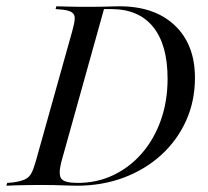

<svg xmlns="http://www.w3.org/2000/svg" viewBox="-43 -591 661 611"><path d="M89.5 -2.4Q66.1 -2.4 44.8 -2Q23.4 -1.6 6 -1.2Q-11.3 -0.8 -22.6 0L-20.2 -8.9L-1.6 -10.5Q21.8 -13.7 35.5 -19.8Q49.2 -25.8 56.5 -39.1Q63.7 -52.4 71 -78.2L187.1 -492.7Q194.4 -518.5 194.8 -531.9Q195.2 -545.2 185.9 -551.6Q176.6 -558.1 154 -560.5L133.9 -562.1L136.3 -571Q148.4 -571 165.7 -570.2Q183.1 -569.4 204.4 -569.4Q225.8 -569.4 250 -569.4H257.3Q272.6 -569.4 287.9 -569.8Q303.2 -570.2 316.5 -570.6Q329.8 -571 337.1 -571Q449.2 -571 513.3 -510.1Q577.4 -449.2 577.4 -343.5Q577.4 -269.4 549.2 -206.9Q521 -144.4 470.2 -98Q419.4 -51.6 350.8 -25.8Q282.3 0 200.8 0Q187.1 0 167.7 -0.8Q148.4 -1.6 127.8 -2Q107.3 -2.4 88.7 -2.4ZM204 -8.9Q266.1 -8.9 318.1 -33.9Q370.2 -58.9 408.9 -103.6Q447.6 -148.4 469 -208.9Q490.3 -269.4 490.3 -340.3Q490.3 -448.4 444.4 -505.2Q398.4 -562.1 311.3 -562.1H287.9L152.4 -76.6Q141.9 -36.3 152 -22.6Q162.1 -8.9 204 -8.9Z"/></svg>

Font: Playfair 144pt SemiCondensed
Style: Italic
Weight: 400
Width: 4
Italic angle: -15.6°
Designer: Claus Eggers Sørensen
Foundry: Claus Eggers Sørensen
Version: Version 2.203